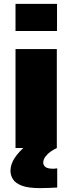

<svg xmlns="http://www.w3.org/2000/svg" viewBox="-20 -763 374 990"><path d="M60 -603V-743H274V-603ZM60 0V-510H273V0ZM187 207Q126 207 93 194.5Q60 182 47 161.5Q34 141 34 118Q34 84 56 51Q78 18 113 -11L274 0Q258 7 242 18Q226 29 215 43.5Q204 58 203 73Q202 87 213 97Q224 107 255 107Q257 107 262.5 106.5Q268 106 275 105V204Q257 205 232 206Q207 207 187 207Z"/></svg>

Font: Saira Expanded ExtraBold
Style: Regular
Weight: 800
Width: 7
Designer: Hector Gatti with collaboration of the Omnibus-Type team
Foundry: Omnibus-Type
Version: Version 1.101